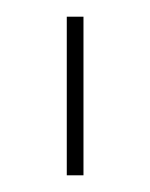

<svg xmlns="http://www.w3.org/2000/svg" viewBox="-20 -719 180 230"><path d="M60 -699H80V-509H60Z"/></svg>

Font: TypoPRO Montserrat
Style: Regular
Weight: 250
Designer: Julieta Ulanovsky
Foundry: Julieta Ulanovsky
Version: Version 6.001